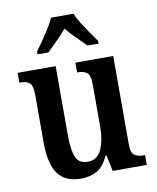

<svg xmlns="http://www.w3.org/2000/svg" viewBox="-86 -833 742 910"><g transform="rotate(-10 285.0 -378.0)"><path d="M230 10Q156 10 120.5 -37.5Q85 -85 85 -187V-420Q85 -463 70 -476Q55 -489 25 -489H21V-536H204V-202Q204 -133 218.5 -98Q233 -63 276 -63Q321 -63 341.5 -106.5Q362 -150 362 -221V-420Q362 -466 345.5 -477.5Q329 -489 303 -489H299V-536H481V-113Q481 -68 498.5 -57.5Q516 -47 542 -47H548V0H384L368 -77H363Q341 -28 308 -9Q275 10 230 10ZM129 -619Q143 -638 161 -664Q179 -690 196 -717Q213 -744 222 -766H330Q339 -744 356 -717Q373 -690 391 -664Q409 -638 423 -619V-606H370Q351 -625 323 -652.5Q295 -680 276 -704Q256 -679 229 -653Q202 -627 182 -606H129Z"/></g></svg>

Font: Noto Serif Myanmar Cond SemBd
Style: Regular
Weight: 600
Width: 3
Designer: Ben Mitchell and the Monotype Design Team
Foundry: Monotype Imaging Inc.
Version: Version 2.106; ttfautohint (v1.8.4.7-5d5b)